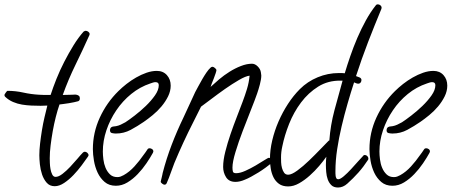

<svg xmlns="http://www.w3.org/2000/svg" viewBox="-60 -793 2035 865"><path d="M343.8 -639.6Q343.8 -637.7 343.3 -636.7Q342.8 -635.7 342.8 -634.8Q312.5 -567.4 280.3 -501.5Q248 -435.5 222.7 -365.2Q233.4 -365.2 243.2 -365.7Q252.9 -366.2 263.7 -366.2Q268.6 -366.2 274.9 -366.7Q281.2 -367.2 286.6 -365.7Q292 -364.3 295.9 -360.8Q299.8 -357.4 299.8 -349.6Q299.8 -339.8 292 -336.9Q285.2 -335 273.9 -332.5Q262.7 -330.1 250.5 -328.1Q238.3 -326.2 227.1 -324.7Q215.8 -323.2 208 -322.3Q199.2 -296.9 191.4 -266.1Q183.6 -235.4 177.7 -202.6Q171.9 -169.9 168 -138.2Q164.1 -106.4 164.1 -80.1Q164.1 -73.2 164.6 -59.1Q165 -44.9 167.5 -31.2Q169.9 -17.6 175.3 -6.8Q180.7 3.9 190.4 3.9Q204.1 3.9 221.7 -9.8Q239.3 -23.4 256.3 -41.5Q273.4 -59.6 288.6 -77.6Q303.7 -95.7 313.5 -105.5Q317.4 -109.4 322.3 -109.4Q328.1 -109.4 333.5 -104.5Q338.9 -99.6 338.9 -93.8Q338.9 -90.8 335.9 -86.9Q325.2 -71.3 308.1 -48.3Q291 -25.4 271 -4.4Q251 16.6 229 31.2Q207 45.9 186.5 45.9Q164.1 45.9 150.4 30.3Q136.7 14.6 129.4 -7.3Q122.1 -29.3 119.6 -53.2Q117.2 -77.1 117.2 -93.8Q117.2 -117.2 120.6 -146.5Q124 -175.8 128.9 -206.1Q133.8 -236.3 140.6 -265.1Q147.5 -293.9 153.3 -317.4Q145.5 -317.4 138.2 -316.9Q130.9 -316.4 123 -316.4Q102.5 -316.4 81.1 -317.4Q59.6 -318.4 39.1 -321.8Q18.6 -325.2 -1 -333.5Q-20.5 -341.8 -36.1 -356.4Q-40 -359.4 -40 -365.2Q-40 -367.2 -34.2 -375.5Q-28.3 -383.8 -26.4 -383.8Q9.8 -383.8 44.9 -376Q80.1 -368.2 116.2 -366.2Q127.9 -365.2 140.1 -365.2Q152.3 -365.2 165 -365.2H168Q178.7 -398.4 194.3 -437.5Q210 -476.6 229.5 -514.6Q249 -552.7 271 -588.4Q293 -624 316.4 -650.4Q322.3 -654.3 326.2 -654.3Q332 -654.3 337.9 -649.9Q343.8 -645.5 343.8 -639.6Z M709 -407.2Q709 -382.8 697.3 -358.9Q685.5 -335 667.5 -313.5Q649.4 -292 627.9 -274.4Q606.4 -256.8 587.9 -244.1Q559.6 -224.6 528.8 -208Q498 -191.4 461.9 -191.4Q454.1 -191.4 444.8 -193.4Q435.5 -195.3 435.5 -206.1Q435.5 -219.7 448.2 -222.7Q451.2 -223.6 455.1 -223.6Q459 -223.6 462.9 -224.6Q473.6 -226.6 483.9 -231.4Q494.1 -236.3 504.9 -242.2Q521.5 -252.9 546.9 -272.5Q572.3 -292 596.7 -315.4Q621.1 -338.9 638.2 -363.3Q655.3 -387.7 655.3 -409.2Q655.3 -422.9 640.6 -422.9Q634.8 -422.9 628.9 -420.9Q623 -418.9 617.2 -417Q570.3 -401.4 531.2 -369.6Q492.2 -337.9 463.9 -295.9Q435.5 -253.9 419.4 -206.1Q403.3 -158.2 403.3 -110.4Q403.3 -94.7 405.8 -74.7Q408.2 -54.7 415.5 -37.1Q422.9 -19.5 435.5 -7.3Q448.2 4.9 468.8 4.9Q476.6 4.9 483.4 2.4Q490.2 0 497.1 -3.9Q523.4 -18.6 545.9 -43.5Q568.4 -68.4 585.9 -93.8Q590.8 -99.6 595.2 -106.4Q599.6 -113.3 604.5 -120.1Q607.4 -125 614.3 -125Q620.1 -125 625.5 -121.1Q630.9 -117.2 630.9 -110.4Q630.9 -108.4 628.9 -104.5Q617.2 -83 599.6 -57.1Q582 -31.2 560.5 -8.8Q539.1 13.7 514.2 28.8Q489.3 43.9 461.9 43.9Q431.6 43.9 411.6 26.9Q391.6 9.8 379.9 -15.1Q368.2 -40 363.3 -68.8Q358.4 -97.7 358.4 -121.1Q358.4 -195.3 389.6 -263.2Q420.9 -331.1 473.6 -382.8Q489.3 -398.4 509.8 -414.6Q530.3 -430.7 553.2 -443.8Q576.2 -457 600.1 -465.3Q624 -473.6 646.5 -473.6Q674.8 -473.6 691.9 -454.6Q709 -435.5 709 -407.2Z M1166 -65.4Q1166 -59.6 1161.1 -56.6Q1150.4 -47.9 1135.7 -37.1Q1121.1 -26.4 1104.5 -16.1Q1087.9 -5.9 1071.8 2.9Q1055.7 11.7 1043 16.6Q1020.5 26.4 1001 26.4Q971.7 26.4 958.5 5.4Q945.3 -15.6 945.3 -41Q945.3 -71.3 955.1 -109.9Q964.8 -148.4 978.5 -188.5Q992.2 -228.5 1007.3 -267.1Q1022.5 -305.7 1033.2 -335Q1043.9 -363.3 1052.7 -392.1Q1061.5 -420.9 1064.5 -452.1Q1046.9 -450.2 1016.6 -432.6Q986.3 -415 953.6 -392.1Q920.9 -369.1 891.6 -346.7Q862.3 -324.2 845.7 -312.5L810.5 -242.2Q787.1 -196.3 766.1 -150.9Q745.1 -105.5 725.6 -58.6Q716.8 -36.1 709 -13.7Q701.2 8.8 691.4 31.2Q688.5 39.1 680.7 39.1Q676.8 39.1 670.4 34.2Q664.1 29.3 664.1 25.4Q664.1 24.4 665.5 19Q667 13.7 668.5 6.8Q669.9 0 671.4 -5.9Q672.9 -11.7 672.9 -13.7Q689.5 -78.1 713.4 -140.6Q737.3 -203.1 766.6 -263.7Q780.3 -292 793 -320.8Q805.7 -349.6 819.3 -377.9Q825.2 -388.7 833.5 -404.3Q841.8 -419.9 851.1 -436Q860.4 -452.1 870.1 -466.3Q879.9 -480.5 888.7 -488.3Q892.6 -492.2 897.5 -492.2Q901.4 -492.2 908.2 -486.8Q915 -481.4 915 -476.6Q915 -473.6 911.6 -462.9Q908.2 -452.1 903.3 -439.9Q898.4 -427.7 894 -416.5Q889.6 -405.3 888.7 -401.4Q905.3 -417 927.2 -435.5Q949.2 -454.1 974.1 -469.7Q999 -485.4 1025.4 -495.6Q1051.8 -505.9 1075.2 -505.9Q1088.9 -505.9 1101.1 -493.7Q1113.3 -481.4 1115.2 -467.8Q1117.2 -458 1117.2 -453.1Q1117.2 -436.5 1110.8 -412.6Q1104.5 -388.7 1098.6 -372.1Q1088.9 -343.8 1070.3 -297.4Q1051.8 -251 1033.2 -202.1Q1014.6 -153.3 1001 -108.4Q987.3 -63.5 987.3 -38.1Q987.3 -27.3 989.3 -20Q991.2 -12.7 1003.9 -12.7Q1021.5 -12.7 1045.4 -23.4Q1069.3 -34.2 1091.8 -47.4Q1114.3 -60.5 1130.9 -71.3Q1147.5 -82 1151.4 -82Q1157.2 -82 1161.6 -76.7Q1166 -71.3 1166 -65.4Z M1659.2 -757.8Q1659.2 -754.9 1658.2 -752.9Q1627 -677.7 1598.1 -603Q1569.3 -528.3 1543.9 -450.2Q1550.8 -448.2 1559.6 -444.3Q1568.4 -440.4 1568.4 -432.6Q1568.4 -425.8 1564.5 -420.9Q1560.5 -416 1553.7 -416Q1549.8 -416 1544.4 -418Q1539.1 -419.9 1535.2 -421.9Q1520.5 -377 1505.9 -326.2Q1491.2 -275.4 1479 -223.6Q1466.8 -171.9 1459 -120.6Q1451.2 -69.3 1451.2 -22.5Q1451.2 -18.6 1451.2 -12.2Q1451.2 -5.9 1452.1 0Q1453.1 5.9 1455.6 10.3Q1458 14.6 1463.9 14.6Q1472.7 14.6 1488.8 1Q1504.9 -12.7 1521.5 -30.8Q1538.1 -48.8 1553.2 -65.9Q1568.4 -83 1575.2 -89.8Q1578.1 -94.7 1584 -94.7Q1589.8 -94.7 1594.7 -89.8Q1599.6 -85 1599.6 -79.1Q1599.6 -74.2 1597.7 -72.3Q1578.1 -42 1554.7 -15.6Q1531.2 10.7 1504.9 34.2Q1485.4 51.8 1462.9 51.8Q1443.4 51.8 1432.6 41Q1421.9 30.3 1416.5 15.1Q1411.1 0 1409.7 -17.6Q1408.2 -35.2 1408.2 -49.8Q1408.2 -59.6 1408.7 -68.8Q1409.2 -78.1 1410.2 -86.9Q1397.5 -68.4 1377.9 -45.4Q1358.4 -22.5 1335.4 -2Q1312.5 18.6 1287.6 32.7Q1262.7 46.9 1238.3 46.9Q1212.9 46.9 1196.8 35.2Q1180.7 23.4 1171.9 5.4Q1163.1 -12.7 1159.7 -34.2Q1156.2 -55.7 1156.2 -75.2Q1156.2 -117.2 1166.5 -160.6Q1176.8 -204.1 1194.8 -245.6Q1212.9 -287.1 1237.3 -324.7Q1261.7 -362.3 1291 -391.6Q1325.2 -425.8 1371.1 -444.8Q1417 -463.9 1466.8 -463.9Q1473.6 -463.9 1480 -463.9Q1486.3 -463.9 1493.2 -462.9Q1503.9 -499 1518.1 -540Q1532.2 -581.1 1549.8 -622.1Q1567.4 -663.1 1588.4 -701.2Q1609.4 -739.3 1632.8 -768.6Q1635.7 -773.4 1642.6 -773.4Q1648.4 -773.4 1653.8 -769Q1659.2 -764.6 1659.2 -757.8ZM1483.4 -429.7H1475.6Q1418 -430.7 1373.5 -402.8Q1329.1 -375 1296.4 -331.5Q1263.7 -288.1 1242.7 -235.4Q1221.7 -182.6 1211.9 -133.8Q1206.1 -108.4 1206.1 -83Q1206.1 -75.2 1206.5 -62Q1207 -48.8 1210.4 -36.1Q1213.9 -23.4 1220.2 -14.6Q1226.6 -5.9 1238.3 -5.9Q1253.9 -5.9 1279.8 -24.9Q1305.7 -43.9 1332.5 -69.8Q1359.4 -95.7 1383.8 -121.1Q1408.2 -146.5 1419.9 -158.2Q1421.9 -160.2 1423.8 -160.2Q1428.7 -228.5 1446.8 -296.4Q1464.8 -364.3 1483.4 -429.7Z M1955.1 -407.2Q1955.1 -382.8 1943.4 -358.9Q1931.6 -335 1913.6 -313.5Q1895.5 -292 1874 -274.4Q1852.5 -256.8 1834 -244.1Q1805.7 -224.6 1774.9 -208Q1744.1 -191.4 1708 -191.4Q1700.2 -191.4 1690.9 -193.4Q1681.6 -195.3 1681.6 -206.1Q1681.6 -219.7 1694.3 -222.7Q1697.3 -223.6 1701.2 -223.6Q1705.1 -223.6 1709 -224.6Q1719.7 -226.6 1730 -231.4Q1740.2 -236.3 1751 -242.2Q1767.6 -252.9 1793 -272.5Q1818.4 -292 1842.8 -315.4Q1867.2 -338.9 1884.3 -363.3Q1901.4 -387.7 1901.4 -409.2Q1901.4 -422.9 1886.7 -422.9Q1880.9 -422.9 1875 -420.9Q1869.1 -418.9 1863.3 -417Q1816.4 -401.4 1777.3 -369.6Q1738.3 -337.9 1710 -295.9Q1681.6 -253.9 1665.5 -206.1Q1649.4 -158.2 1649.4 -110.4Q1649.4 -94.7 1651.9 -74.7Q1654.3 -54.7 1661.6 -37.1Q1668.9 -19.5 1681.6 -7.3Q1694.3 4.9 1714.8 4.9Q1722.7 4.9 1729.5 2.4Q1736.3 0 1743.2 -3.9Q1769.5 -18.6 1792 -43.5Q1814.5 -68.4 1832 -93.8Q1836.9 -99.6 1841.3 -106.4Q1845.7 -113.3 1850.6 -120.1Q1853.5 -125 1860.4 -125Q1866.2 -125 1871.6 -121.1Q1877 -117.2 1877 -110.4Q1877 -108.4 1875 -104.5Q1863.3 -83 1845.7 -57.1Q1828.1 -31.2 1806.6 -8.8Q1785.2 13.7 1760.3 28.8Q1735.4 43.9 1708 43.9Q1677.7 43.9 1657.7 26.9Q1637.7 9.8 1626 -15.1Q1614.3 -40 1609.4 -68.8Q1604.5 -97.7 1604.5 -121.1Q1604.5 -195.3 1635.7 -263.2Q1667 -331.1 1719.7 -382.8Q1735.4 -398.4 1755.9 -414.6Q1776.4 -430.7 1799.3 -443.8Q1822.3 -457 1846.2 -465.3Q1870.1 -473.6 1892.6 -473.6Q1920.9 -473.6 1938 -454.6Q1955.1 -435.5 1955.1 -407.2Z"/></svg>

Font: Calligraffitti
Style: Regular
Weight: 400
Designer: Dathan Boardman
Foundry: Open Window
Version: Version 1.002